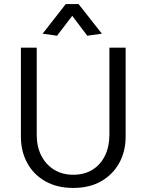

<svg xmlns="http://www.w3.org/2000/svg" viewBox="-20 -915 721 946"><path d="M161 -680H83V-241Q83 -169 114.5 -111.5Q146 -54 204 -21.5Q262 11 341 11Q421 11 478.5 -22Q536 -55 567.5 -112Q599 -169 599 -241V-680H519V-250Q519 -193 497.5 -148.5Q476 -104 436 -79Q396 -54 341 -54Q287 -54 246.5 -79Q206 -104 183.5 -148Q161 -192 161 -250ZM336 -837 410 -739 482 -749 367 -895H304L190 -749L261 -739Z"/></svg>

Font: Catamaran Thin
Style: Regular
Weight: 400
Version: Version 2.000